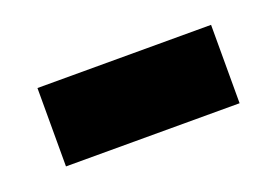

<svg xmlns="http://www.w3.org/2000/svg" viewBox="-36 -708 395 273"><g transform="rotate(-20 161.0 -571.5)"><path d="M29.8 -512.7V-631.3H292.5V-512.7Z"/></g></svg>

Font: Wonky
Style: Regular
Weight: 400
Designer: Monotype Design Team
Foundry: Monotype Imaging Inc.
Version: Version 3.000